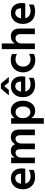

<svg xmlns="http://www.w3.org/2000/svg" viewBox="1552 -2316 956 4099"><g transform="rotate(-90 2029.5 -267.0)"><path d="M452 -28Q399 5 299 5Q178 5 108 -67Q38 -139 38 -253Q38 -374 104 -443Q170 -512 269 -512Q368 -512 426 -452Q484 -392 484 -277Q484 -249 477 -205H159Q172 -150 213.5 -121Q255 -92 317 -92Q397 -92 452 -132ZM272 -418Q229 -418 197.5 -386.5Q166 -355 157 -295H370V-310Q368 -359 343.5 -388.5Q319 -418 272 -418Z M1313 0H1192V-311Q1192 -413 1114 -413Q1075 -413 1044.5 -379Q1014 -345 1014 -272V0H893V-311Q893 -413 815 -413Q776 -413 745 -379Q714 -345 714 -272V0H594V-507H714V-427Q757 -513 857 -513Q968 -513 1001 -417Q1021 -463 1061 -488Q1101 -513 1152 -513Q1229 -513 1271 -466.5Q1313 -420 1313 -334Z M1557 191H1437V-507H1557V-429Q1611 -514 1712 -514Q1811 -514 1869.5 -443Q1928 -372 1928 -256Q1928 -142 1869.5 -67.5Q1811 7 1711 7Q1609 7 1557 -76ZM1683 -96Q1737 -96 1771 -137.5Q1805 -179 1805 -254Q1805 -329 1771 -370.5Q1737 -412 1685 -412Q1633 -412 1595 -373Q1557 -334 1557 -257Q1557 -180 1594 -138Q1631 -96 1683 -96Z M2418 -28Q2365 5 2265 5Q2144 5 2074 -67Q2004 -139 2004 -253Q2004 -374 2070 -443Q2136 -512 2235 -512Q2334 -512 2392 -452Q2450 -392 2450 -277Q2450 -249 2443 -205H2125Q2138 -150 2179.5 -121Q2221 -92 2283 -92Q2363 -92 2418 -132ZM2238 -418Q2195 -418 2163.5 -386.5Q2132 -355 2123 -295H2336V-310Q2334 -359 2309.5 -388.5Q2285 -418 2238 -418ZM2159 -556H2042L2187 -725H2293L2438 -556H2321L2240 -655Z M2927 -22Q2874 9 2795 9Q2678 9 2605.5 -65Q2533 -139 2533 -252Q2534 -363 2605.5 -439Q2677 -515 2801 -515Q2875 -515 2927 -487V-381Q2877 -413 2813 -413Q2743 -413 2700 -369Q2657 -325 2656 -252Q2658 -180 2699.5 -136Q2741 -92 2812 -92Q2874 -92 2927 -126Z M3470 0H3350V-311Q3350 -359 3325.5 -386Q3301 -413 3262 -413Q3219 -413 3184.5 -380Q3150 -347 3150 -272V0H3030V-707H3150V-421Q3191 -513 3305 -513Q3379 -513 3424.5 -466.5Q3470 -420 3470 -332Z M3982 -28Q3929 5 3829 5Q3708 5 3638 -67Q3568 -139 3568 -253Q3568 -374 3634 -443Q3700 -512 3799 -512Q3898 -512 3956 -452Q4014 -392 4014 -277Q4014 -249 4007 -205H3689Q3702 -150 3743.5 -121Q3785 -92 3847 -92Q3927 -92 3982 -132ZM3802 -418Q3759 -418 3727.5 -386.5Q3696 -355 3687 -295H3900V-310Q3898 -359 3873.5 -388.5Q3849 -418 3802 -418Z"/></g></svg>

Font: Hind Siliguri SemiBold
Style: Regular
Weight: 600
Designer: Jyotish Sonowal
Foundry: Indian Type Foundry
Version: Version 1.001;PS 1.0;hotconv 1.0.86;makeotf.lib2.5.63406; tt